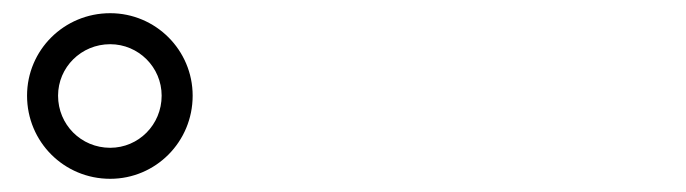

<svg xmlns="http://www.w3.org/2000/svg" viewBox="-20 -876 1040 291"><path d="M147 -605C216 -605 272 -661 272 -731C272 -800 216 -856 147 -856C77 -856 21 -800 21 -731C21 -661 77 -605 147 -605ZM147 -652C103 -652 68 -687 68 -731C68 -774 103 -809 147 -809C190 -809 225 -774 225 -731C225 -687 190 -652 147 -652Z"/></svg>

Font: GenKiMin2 TW H
Style: Regular
Weight: 900
Version: Version 2.100;PS 2.1;hotconv 16.6.51;makeotf.lib2.5.65220 DE